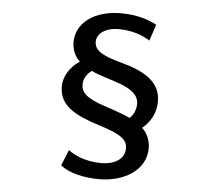

<svg xmlns="http://www.w3.org/2000/svg" viewBox="-57 -849 1114 983"><g transform="rotate(5 500.0 -357.0)"><path d="M682 -658 710 -742C668 -765 606 -785 527 -785C388 -785 296 -716 296 -615C296 -582 311 -542 337 -520C280 -482 256 -429 256 -386C256 -285 339 -243 469 -202C579 -168 611 -142 611 -98C611 -47 566 -12 489 -12C409 -12 348 -42 321 -64L288 18C336 55 411 71 489 71C611 71 727 7 727 -109C727 -154 706 -191 684 -210C725 -243 753 -292 753 -351C753 -451 672 -500 549 -533C462 -557 409 -578 409 -629C409 -668 450 -703 520 -703C596 -703 651 -679 682 -658ZM361 -404C361 -433 375 -457 402 -478C486 -436 648 -423 648 -330C648 -300 635 -272 616 -255C594 -265 550 -283 481 -305C381 -338 361 -369 361 -404Z"/></g></svg>

Font: Bithumb Trading Sans Semibold
Style: Regular
Weight: 600
Designer: Ham Hyungwon
Foundry: Bithumb
Version: Version 0.500;FEAKit 1.0